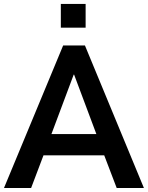

<svg xmlns="http://www.w3.org/2000/svg" viewBox="-22 -948 746 968"><path d="M134.8 0 197.3 -165H503.4L566.4 0H703.6L406.2 -718.8H296.4L-2 0ZM351.6 -571.8 463.9 -272H237.3L349.6 -571.8ZM409.7 -808.6V-928.2H284.7V-808.6Z"/></svg>

Font: Winston SemiBold
Style: Regular
Weight: 600
Designer: Vernon Adams, Kim Jin-seong, David Berlow, Cristiano Sobral
Foundry: The Winston Project Authors
Version: Version 3.004